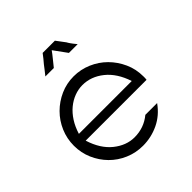

<svg xmlns="http://www.w3.org/2000/svg" viewBox="-174 -765 899 899"><g transform="rotate(-45 276.0 -315.0)"><path d="M267 -455Q313 -455 355 -437Q397 -419 428.5 -387.5Q460 -356 479 -314Q498 -272 498 -224Q498 -219 498 -213Q498 -207 497 -202H94Q117 -128 165 -89.5Q213 -51 267 -51Q330 -51 377 -90H455Q421 -42 371.5 -18.5Q322 5 267 5Q220 5 178 -13Q136 -31 105 -62.5Q74 -94 56 -135.5Q38 -177 38 -224Q38 -271 56 -313Q74 -355 105.5 -386.5Q137 -418 178.5 -436.5Q220 -455 267 -455ZM444 -247Q420 -320 372 -358.5Q324 -397 267 -397Q240 -397 213.5 -387Q187 -377 164 -358Q141 -339 123 -311Q105 -283 94 -247ZM323 -635Q331 -624 339.5 -613Q348 -602 356 -591Q358 -587 360 -584Q362 -581 365 -576.5Q368 -572 373 -565.5Q378 -559 387 -548H329L281 -614Q272 -601 256 -581.5Q240 -562 229 -548H173Q182 -559 192.5 -572.5Q203 -586 209 -594Q217 -603 225 -613Q233 -623 242 -635Z"/></g></svg>

Font: Fundamental  Brigade Scvhlank
Style: Regular
Weight: 100
Designer: Peter Wiegel, original typeface by Arno Drescher 1935
Foundry: Peter Wiegel
Version: Version 0.000 2012 initial release